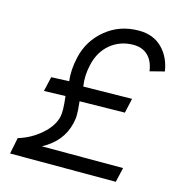

<svg xmlns="http://www.w3.org/2000/svg" viewBox="-105 -793 824 885"><g transform="rotate(15 307.0 -350.5)"><path d="M443.4 -630.9Q380.4 -630.9 334.5 -593.5Q288.6 -556.2 273.4 -491.2Q260.3 -434.6 268.6 -385.3L500.5 -388.7L484.9 -318.8L269.5 -315.4Q269.5 -314.5 271.2 -297.9Q272.9 -281.2 273.2 -275.9Q273.4 -270.5 273.9 -257.1Q274.4 -243.7 272.9 -232.7Q271.5 -221.7 268.6 -210Q247.6 -119.1 155.3 -69.8H543L526.9 0H22.5L38.1 -77.6Q97.7 -95.2 144.8 -136Q191.9 -176.8 203.1 -224.1Q209.5 -251 200.7 -321.8L98.6 -318.8L114.7 -388.7L199.7 -392.1Q192.4 -443.8 207 -507.8Q226.1 -591.3 292.5 -646Q358.9 -700.7 450.2 -700.7Q519.5 -700.7 561.8 -658.4Q604 -616.2 613.8 -549.8L545.4 -532.2Q538.6 -580.1 512.2 -605.5Q485.8 -630.9 443.4 -630.9Z"/></g></svg>

Font: HK Grotesk Medium Legacy Italic
Style: Regular
Weight: 500
Italic angle: -13°
Designer: Alfredo Marco Pradil
Foundry: Hanken Design Co.
Version: Version 2.022;PS 002.022;hotconv 1.0.88;makeotf.lib2.5.64775